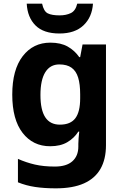

<svg xmlns="http://www.w3.org/2000/svg" viewBox="-20 -789 672 1049"><path d="M255 -556Q312 -556 350 -534.5Q388 -513 413 -477H418L431 -546H559V4Q559 81 529 133.5Q499 186 438.5 213Q378 240 285 240Q222 240 172 232.5Q122 225 78 207V79Q123 99 170.5 110Q218 121 280 121Q343 121 375.5 92Q408 63 408 12V-3Q408 -15 409.5 -35Q411 -55 413 -70H408Q385 -34 347.5 -12Q310 10 254 10Q160 10 103.5 -63Q47 -136 47 -272Q47 -408 104 -482Q161 -556 255 -556ZM304 -437Q254 -437 227.5 -394.5Q201 -352 201 -270Q201 -188 227.5 -148Q254 -108 307 -108Q337 -108 358 -117Q379 -126 392 -143.5Q405 -161 411.5 -188Q418 -215 418 -252V-274Q418 -329 407 -365Q396 -401 371 -419Q346 -437 304 -437ZM488 -769Q483 -695 436 -650.5Q389 -606 305 -606Q218 -606 174 -650Q130 -694 126 -769H210Q219 -727 241 -716Q263 -705 306 -705Q341 -705 367 -717.5Q393 -730 402 -769Z"/></svg>

Font: Noto Sans Cherokee
Style: Regular
Weight: 400
Designer: Monotype Design Team
Foundry: Monotype Imaging Inc.
Version: Version 2.001